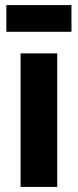

<svg xmlns="http://www.w3.org/2000/svg" viewBox="-20 -735 306 755"><path d="M61 0V-525H205V0ZM5 -610V-715H261V-610Z"/></svg>

Font: Bricolage Grotesque 18pt
Style: Bold
Weight: 700
Designer: Mathieu Triay
Foundry: Atelier Triay
Version: Version 1.000;gftools[0.9.30]